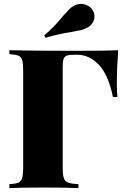

<svg xmlns="http://www.w3.org/2000/svg" viewBox="-20 -966 642 986"><path d="M580 -540Q580 -494 583 -468H560Q536 -584 486.5 -634.5Q437 -685 376 -685H363Q336 -685 323.5 -680.5Q311 -676 306.5 -663.5Q302 -651 302 -622V-106Q302 -68 308 -51Q314 -34 330.5 -28Q347 -22 383 -20V0Q322 -3 206 -3Q85 -3 28 0V-20Q60 -22 74 -28Q88 -34 93.5 -51Q99 -68 99 -106V-602Q99 -640 94 -657Q89 -674 74.5 -680Q60 -686 28 -688V-708Q144 -705 378 -705Q525 -705 587 -708Q580 -614 580 -540ZM396 -946Q415 -946 432.5 -936Q450 -926 459 -908Q465 -896 465 -882Q465 -864 455 -848Q445 -832 427 -823Q411 -815 394 -811Q377 -807 348 -802Q277 -791 214 -772L207 -784Q259 -828 303 -883Q324 -907 336 -919Q348 -931 365 -939Q381 -946 396 -946Z"/></svg>

Font: Playfair Display SC Black
Style: Regular
Weight: 900
Designer: Claus Eggers Sørensen
Foundry: Claus Eggers Sørensen
Version: Version 1.200; ttfautohint (v1.6)